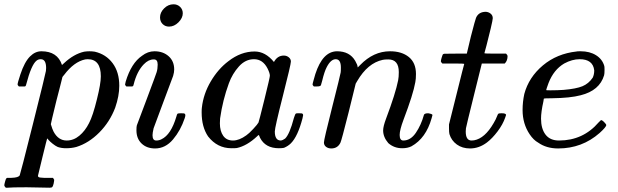

<svg xmlns="http://www.w3.org/2000/svg" viewBox="-59 -681 2883 895"><path d="M29 -278Q23 -284 23 -287Q23 -295 36 -334Q55 -392 81 -418Q105 -442 134 -442Q209 -442 230 -378L240 -387Q285 -429 333 -440Q345 -442 358 -442Q371 -442 383 -440Q435 -428 466 -386.5Q497 -345 497 -281Q497 -234 478 -179Q453 -113 404 -63.5Q355 -14 297 4Q275 10 249 10Q227 10 210 4Q199 -1 186.5 -11Q174 -21 168 -28L161 -36Q160 -35 139 51Q118 137 118 138Q118 140 118.5 141.5Q119 143 120.5 144Q122 145 123.5 145.5Q125 146 127.5 146.5Q130 147 132.5 147Q135 147 139 147.5Q143 148 146 148Q149 148 154 148Q159 148 163 148H188Q193 155 193.5 157Q194 159 191 175Q188 187 185 190.5Q182 194 172 194Q156 194 119.5 193Q83 192 65 192Q-5 192 -24 194H-32Q-39 187 -39 183Q-39 179 -35.5 166Q-32 153 -30 151L-26 148H-6Q28 147 33 136Q36 130 94.5 -103Q153 -336 155 -350Q156 -355 156 -364Q156 -405 131 -405Q119 -405 111 -398Q87 -379 63 -287Q63 -286 62 -283.5Q61 -281 60.5 -280.5Q60 -280 59 -279Q58 -278 55.5 -278Q53 -278 51 -278Q49 -278 43 -278ZM411 -325Q411 -405 350 -405Q348 -405 343.5 -404.5Q339 -404 338 -404Q286 -393 240 -332Q238 -330 235 -326L232 -322Q232 -321 228.5 -307.5Q225 -294 217.5 -264Q210 -234 204 -212Q178 -106 178 -102Q185 -78 191 -67Q213 -26 252 -26Q284 -26 311 -48.5Q338 -71 356 -107Q374 -141 393 -219Q411 -291 411 -325Z M687 -600Q687 -623 706 -642Q725 -661 750 -661Q768 -661 780.5 -649Q793 -637 793 -619Q793 -597 773 -577Q753 -557 729 -557Q711 -557 699 -569Q687 -581 687 -600ZM664 11Q625 11 601 -12Q577 -35 577 -74Q577 -91 579 -97Q580 -99 625.5 -220.5Q671 -342 671 -344Q676 -360 676 -380Q676 -404 659 -404H657Q633 -404 611 -381Q579 -348 564 -287Q564 -286 563 -283.5Q562 -281 561.5 -280.5Q561 -280 560 -279Q559 -278 556.5 -278Q554 -278 552 -278Q550 -278 544 -278H530Q524 -284 524 -287Q524 -290 527 -301Q553 -387 603 -421Q630 -442 661 -442Q701 -442 727 -419Q753 -396 753 -357Q753 -344 748 -327Q747 -325 702 -204L657 -83Q652 -61 652 -51Q652 -26 669 -26Q683 -26 694 -32Q738 -53 763 -137Q766 -149 768.5 -151Q771 -153 785 -153Q794 -153 797.5 -152.5Q801 -152 803 -150Q805 -148 805 -143Q805 -139 802 -130Q783 -73 747.5 -31Q712 11 664 11Z M1335 -153Q1344 -153 1347 -152.5Q1350 -152 1352 -150Q1354 -148 1354 -144Q1354 -141 1351 -129Q1329 -45 1297 -13Q1284 0 1265 8Q1257 10 1241 10Q1178 10 1153 -39Q1148 -52 1148 -51Q1147 -52 1144 -50Q1142 -48 1140 -46Q1092 -1 1045 9Q1039 10 1020 10Q954 10 911 -45Q881 -89 881 -157Q881 -173 882 -179Q889 -243 923.5 -301.5Q958 -360 1006 -396Q1064 -441 1128 -441Q1178 -441 1218 -392Q1234 -422 1264 -422Q1277 -422 1287 -414Q1297 -406 1297 -394Q1297 -381 1259.5 -233.5Q1222 -86 1222 -68Q1222 -26 1250 -26Q1259 -27 1270 -35Q1291 -55 1311 -131Q1317 -151 1321 -152Q1323 -153 1331 -153ZM966 -106Q966 -70 981.5 -48Q997 -26 1027 -26Q1056 -26 1089 -50Q1101 -58 1121.5 -80Q1142 -102 1146 -110Q1148 -114 1173.5 -217Q1199 -320 1199 -328Q1199 -340 1188 -362Q1166 -405 1125 -405Q1085 -405 1054.5 -371Q1024 -337 1008 -293Q979 -214 967 -129Q967 -126 966.5 -118Q966 -110 966 -106Z M1485 11Q1471 11 1461 3.5Q1451 -4 1451 -17Q1451 -30 1489 -180Q1527 -330 1529 -343Q1530 -348 1530 -366Q1530 -405 1506 -405Q1483 -405 1464 -368Q1453 -347 1443 -305Q1437 -285 1437 -284Q1435 -278 1418 -278H1404Q1398 -284 1398 -287Q1398 -291 1403 -308Q1433 -426 1495 -440Q1503 -442 1512 -442Q1571 -442 1597 -397Q1608 -378 1608 -369Q1608 -367 1609 -367L1620 -378Q1682 -442 1759 -442Q1814 -442 1847 -415Q1880 -388 1880 -336Q1880 -313 1877 -298Q1867 -241 1822 -123Q1804 -75 1804 -52Q1804 -26 1821 -26Q1855 -26 1879.5 -62Q1904 -98 1917 -145Q1919 -153 1937 -153Q1956 -150 1957 -145Q1957 -144 1953 -130Q1927 -37 1859 1Q1841 10 1816 10Q1778 10 1751 -14Q1727 -42 1727 -73Q1727 -92 1741 -129Q1785 -246 1797 -307Q1800 -322 1800 -345Q1800 -404 1751 -404Q1733 -404 1725 -402Q1655 -387 1606 -303L1599 -291L1566 -157Q1533 -26 1528 -16Q1515 11 1485 11Z M2003 -385Q1996 -392 1996 -395Q1996 -399 1999.5 -411.5Q2003 -424 2004 -425Q2006 -430 2013.5 -430.5Q2021 -431 2064 -431H2117L2136 -511Q2157 -592 2160 -598Q2172 -626 2206 -626Q2219 -625 2228.5 -617Q2238 -609 2238 -596Q2238 -589 2228.5 -548.5Q2219 -508 2209 -470L2199 -433Q2199 -431 2249 -431H2300Q2307 -424 2307 -420Q2307 -398 2294 -385H2187L2151 -240Q2114 -91 2113 -83Q2112 -78 2112 -68Q2112 -26 2139 -26Q2146 -26 2151 -27Q2201 -36 2242 -107Q2252 -123 2260 -144Q2262 -150 2265 -151.5Q2268 -153 2280 -153Q2300 -153 2300 -145Q2300 -143 2296 -133Q2285 -101 2260.5 -68.5Q2236 -36 2211 -17Q2174 11 2132 11Q2096 11 2070.5 -7.5Q2045 -26 2036 -56Q2034 -64 2034 -83V-101L2069 -241Q2104 -382 2105 -383Q2105 -385 2054 -385Z M2744 -121Q2748 -121 2757.5 -111.5Q2767 -102 2767 -98Q2767 -89 2736 -61Q2654 11 2543 11Q2488 11 2450 -16Q2428 -28 2410 -55Q2377 -104 2377 -168Q2377 -206 2385 -243Q2406 -321 2471.5 -376Q2537 -431 2629 -441Q2630 -442 2645 -442H2648Q2690 -442 2719.5 -423.5Q2749 -405 2758 -373Q2759 -369 2759 -355Q2759 -337 2757 -330Q2736 -259 2648 -237Q2599 -224 2514 -223Q2477 -223 2476 -221Q2476 -220 2474 -208Q2463 -159 2463 -128Q2463 -81 2484 -53.5Q2505 -26 2547 -26Q2659 -26 2732 -111Q2741 -121 2744 -121ZM2711 -353Q2705 -405 2643 -405Q2608 -405 2571 -385Q2522 -356 2498 -294Q2487 -264 2487 -261Q2487 -260 2507 -260Q2540 -260 2568 -262Q2627 -267 2656 -279Q2685 -291 2704 -319Q2711 -334 2711 -353Z"/></svg>

Font: MathJax_Math
Style: Italic
Weight: 400
Version: Version 1.1